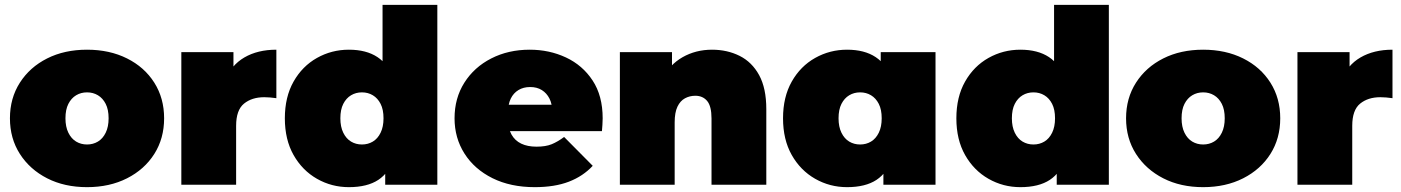

<svg xmlns="http://www.w3.org/2000/svg" viewBox="-20 -762 5778 792"><path d="M339 10Q246 10 174.5 -26.5Q103 -63 62 -127Q21 -191 21 -274Q21 -357 62 -421Q103 -485 174.5 -521Q246 -557 339 -557Q432 -557 504 -521Q576 -485 616.5 -421Q657 -357 657 -274Q657 -191 616.5 -127Q576 -63 504 -26.5Q432 10 339 10ZM339 -166Q364 -166 384 -178Q404 -190 416 -214.5Q428 -239 428 -274Q428 -310 416 -333.5Q404 -357 384 -369Q364 -381 339 -381Q314 -381 294 -369Q274 -357 262 -333.5Q250 -310 250 -274Q250 -239 262 -214.5Q274 -190 294 -178Q314 -166 339 -166Z M728 0V-547H943V-382L908 -429Q933 -493 988 -525Q1043 -557 1120 -557V-357Q1105 -359 1093.5 -360Q1082 -361 1070 -361Q1019 -361 986.5 -334.5Q954 -308 954 -243V0Z M1419 10Q1348 10 1287.5 -24.5Q1227 -59 1191 -122.5Q1155 -186 1155 -274Q1155 -362 1191 -425.5Q1227 -489 1287.5 -523Q1348 -557 1419 -557Q1491 -557 1537 -526.5Q1583 -496 1605 -433.5Q1627 -371 1627 -274Q1627 -176 1606.5 -113Q1586 -50 1540.5 -20Q1495 10 1419 10ZM1473 -166Q1498 -166 1518 -178Q1538 -190 1550 -214.5Q1562 -239 1562 -274Q1562 -310 1550 -333.5Q1538 -357 1518 -369Q1498 -381 1473 -381Q1448 -381 1428 -369Q1408 -357 1396 -333.5Q1384 -310 1384 -274Q1384 -239 1396 -214.5Q1408 -190 1428 -178Q1448 -166 1473 -166ZM1569 0V-74L1568 -274L1558 -474V-742H1784V0Z M2186 10Q2086 10 2011.5 -27Q1937 -64 1896 -128.5Q1855 -193 1855 -274Q1855 -357 1895.5 -421Q1936 -485 2006.5 -521Q2077 -557 2165 -557Q2246 -557 2314.5 -525Q2383 -493 2424.5 -430Q2466 -367 2466 -274Q2466 -262 2465 -247.5Q2464 -233 2463 -221H2042V-330H2343L2258 -301Q2258 -333 2246.5 -355.5Q2235 -378 2215 -390.5Q2195 -403 2167 -403Q2139 -403 2118.5 -390.5Q2098 -378 2087 -355.5Q2076 -333 2076 -301V-267Q2076 -232 2090 -207Q2104 -182 2130 -169.5Q2156 -157 2193 -157Q2231 -157 2255.5 -167Q2280 -177 2307 -197L2425 -78Q2385 -35 2326.5 -12.5Q2268 10 2186 10Z M2917 -557Q2980 -557 3031 -531.5Q3082 -506 3111.5 -452Q3141 -398 3141 -312V0H2915V-273Q2915 -324 2897 -345.5Q2879 -367 2848 -367Q2825 -367 2805.5 -356.5Q2786 -346 2774.5 -322Q2763 -298 2763 -257V0H2537V-547H2752V-387L2709 -433Q2741 -495 2795.5 -526Q2850 -557 2917 -557Z M3474 10Q3403 10 3342.5 -24.5Q3282 -59 3246 -122.5Q3210 -186 3210 -274Q3210 -362 3246 -425.5Q3282 -489 3342.5 -523Q3403 -557 3474 -557Q3546 -557 3592 -526.5Q3638 -496 3660 -433.5Q3682 -371 3682 -274Q3682 -176 3661.5 -113Q3641 -50 3595.5 -20Q3550 10 3474 10ZM3528 -166Q3553 -166 3573 -178Q3593 -190 3605 -214.5Q3617 -239 3617 -274Q3617 -310 3605 -333.5Q3593 -357 3573 -369Q3553 -381 3528 -381Q3503 -381 3483 -369Q3463 -357 3451 -333.5Q3439 -310 3439 -274Q3439 -239 3451 -214.5Q3463 -190 3483 -178Q3503 -166 3528 -166ZM3624 0V-74L3623 -274L3613 -474V-547H3839V0Z M4189 10Q4118 10 4057.5 -24.5Q3997 -59 3961 -122.5Q3925 -186 3925 -274Q3925 -362 3961 -425.5Q3997 -489 4057.5 -523Q4118 -557 4189 -557Q4261 -557 4307 -526.5Q4353 -496 4375 -433.5Q4397 -371 4397 -274Q4397 -176 4376.5 -113Q4356 -50 4310.5 -20Q4265 10 4189 10ZM4243 -166Q4268 -166 4288 -178Q4308 -190 4320 -214.5Q4332 -239 4332 -274Q4332 -310 4320 -333.5Q4308 -357 4288 -369Q4268 -381 4243 -381Q4218 -381 4198 -369Q4178 -357 4166 -333.5Q4154 -310 4154 -274Q4154 -239 4166 -214.5Q4178 -190 4198 -178Q4218 -166 4243 -166ZM4339 0V-74L4338 -274L4328 -474V-742H4554V0Z M4943 10Q4850 10 4778.5 -26.5Q4707 -63 4666 -127Q4625 -191 4625 -274Q4625 -357 4666 -421Q4707 -485 4778.5 -521Q4850 -557 4943 -557Q5036 -557 5108 -521Q5180 -485 5220.5 -421Q5261 -357 5261 -274Q5261 -191 5220.5 -127Q5180 -63 5108 -26.5Q5036 10 4943 10ZM4943 -166Q4968 -166 4988 -178Q5008 -190 5020 -214.5Q5032 -239 5032 -274Q5032 -310 5020 -333.5Q5008 -357 4988 -369Q4968 -381 4943 -381Q4918 -381 4898 -369Q4878 -357 4866 -333.5Q4854 -310 4854 -274Q4854 -239 4866 -214.5Q4878 -190 4898 -178Q4918 -166 4943 -166Z M5332 0V-547H5547V-382L5512 -429Q5537 -493 5592 -525Q5647 -557 5724 -557V-357Q5709 -359 5697.5 -360Q5686 -361 5674 -361Q5623 -361 5590.5 -334.5Q5558 -308 5558 -243V0Z"/></svg>

Font: MOST Montserrat Black
Style: Regular
Weight: 900
Designer: Julieta Ulanovsky
Foundry: Julieta Ulanovsky
Version: Version 8.000;March 11, 2024;FontCreator 15.0.0.2926 64-bit